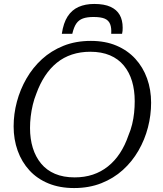

<svg xmlns="http://www.w3.org/2000/svg" viewBox="-20 -935 826 972"><path d="M457 -915Q412 -915 378 -900Q344 -885 322.5 -852Q301 -819 293 -764H346Q354 -798 366.5 -816Q379 -834 400 -841.5Q421 -849 453 -849Q491 -849 510.5 -840.5Q530 -832 537.5 -813Q545 -794 543 -764H598Q600 -772 600.5 -779Q601 -786 601 -795Q601 -833 586 -859.5Q571 -886 539.5 -900.5Q508 -915 457 -915ZM355 17Q282 17 225 -6.5Q168 -30 129 -72.5Q90 -115 69.5 -172Q49 -229 49 -295Q49 -358 65.5 -420Q82 -482 114 -537.5Q146 -593 192.5 -635.5Q239 -678 301 -703Q363 -728 440 -728Q513 -728 569.5 -704Q626 -680 665 -637.5Q704 -595 724.5 -538Q745 -481 745 -415Q745 -352 729 -290Q713 -228 681 -172.5Q649 -117 602 -74.5Q555 -32 493 -7.5Q431 17 355 17ZM437 -673Q387 -673 344.5 -659Q302 -645 268 -617.5Q234 -590 208 -550.5Q182 -511 164 -461Q153 -434 146 -404.5Q139 -375 135.5 -345.5Q132 -316 132 -287Q132 -232 146 -186.5Q160 -141 188 -107Q216 -73 258.5 -55Q301 -37 358 -37Q408 -37 450 -51Q492 -65 526.5 -92.5Q561 -120 587 -159.5Q613 -199 630 -249Q642 -277 649 -306Q656 -335 659 -364.5Q662 -394 662 -423Q662 -478 648.5 -523.5Q635 -569 607 -603Q579 -637 536.5 -655Q494 -673 437 -673Z"/></svg>

Font: Roboto Serif Light
Style: Italic
Weight: 300
Italic angle: -10°
Version: Version 1.007